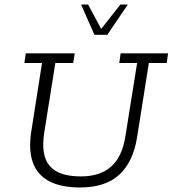

<svg xmlns="http://www.w3.org/2000/svg" viewBox="-20 -819 764 850"><path d="M334 11Q250 11 197.5 -17Q145 -45 125.5 -99.5Q106 -154 118 -234L166 -540H88L94 -583H311L304 -540H225L176 -233Q160 -132 199.5 -85Q239 -38 338 -38Q423 -38 472 -81.5Q521 -125 535 -215L587 -540H508L514 -583H724L718 -540H639L587 -212Q570 -103 508.5 -46Q447 11 334 11ZM398 -665 339 -799H370L428 -691L513 -799H546L455 -665Z"/></svg>

Font: Rokkitt SemiBold Light
Style: Italic
Weight: 300
Italic angle: -9°
Version: Version 3.103